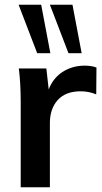

<svg xmlns="http://www.w3.org/2000/svg" viewBox="-20 -796 432 816"><path d="M390 -509 389 -395Q357 -408 323 -408Q259 -408 225.5 -371Q192 -334 192 -273V0H68V-362Q68 -442 60 -505H177L187 -416Q206 -465 247 -491Q288 -517 340 -517Q369 -517 390 -509ZM138 -570 59 -776H155L194 -570ZM271 -570 192 -776H288L327 -570Z"/></svg>

Font: Muli-Bold
Style: Bold
Weight: 700
Version: Version 2.000